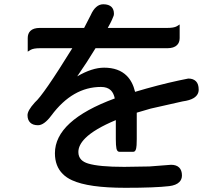

<svg xmlns="http://www.w3.org/2000/svg" viewBox="-20 -809 1040 896"><path d="M236.3 -93.8Q236.3 -246.6 515.6 -349.6Q510.7 -374 497.6 -387.2Q481.4 -403.3 451.2 -403.3Q318.8 -403.3 219.7 -270Q186 -224.6 157.2 -224.6Q133.3 -224.6 120.8 -237.1Q108.4 -249.5 108.4 -271.5Q108.4 -282.2 116.5 -296.6Q124.5 -311 143.1 -331.5Q181.6 -364.3 317.4 -584H166Q136.2 -584 122.6 -576.2L109.4 -567.9V-631.3Q109.4 -652.3 121.6 -664.6Q135.7 -678.7 166 -678.7H372.6L403.3 -738.3Q425.8 -789.1 461.9 -789.1Q487.8 -789.1 500.5 -776.4Q511.7 -765.1 511.7 -745.1Q511.7 -740.2 510.3 -735.4Q507.8 -728.5 502.4 -716.3Q497.1 -704.1 482.9 -678.7H760.7Q791.5 -678.7 805.2 -686.5L818.4 -694.8V-631.3Q818.4 -610.8 806.2 -598.6Q791.5 -584 760.7 -584H425.8Q386.2 -518.6 340.3 -452.6Q409.7 -493.2 465.8 -493.2Q533.7 -493.2 571.8 -455.1Q599.1 -427.7 610.4 -380.4Q717.8 -412.6 815.4 -433.6L858.4 -442.4H859.4Q881.8 -442.4 894.5 -429.7Q907.2 -417 907.2 -390.6Q907.2 -365.7 883.3 -351.1Q865.2 -340.3 832.5 -335.9L683.1 -302.2L618.2 -283.2V-160.2Q618.2 -139.2 617.4 -131.6Q616.7 -124 616.2 -121.8Q615.7 -119.6 615.7 -117.7Q613.8 -107.9 609.9 -104Q606.4 -100.6 601.6 -100.6H537.1Q526.9 -100.6 523.4 -115.7Q520.5 -129.4 520.5 -160.2V-248.5Q420.9 -207 377.9 -164.1Q345.7 -131.8 345.7 -99.6Q345.7 -77.6 359.4 -63.5Q370.6 -52.2 391.1 -45.9Q441.9 -30.3 559.6 -30.3Q618.7 -31.2 677.2 -32.2L778.3 -40Q803.2 -40 816.2 -27.1Q829.1 -14.2 829.1 9.8Q829.1 28.3 816.9 40.5Q801.8 55.7 769.5 59.6Q703.6 67.4 564.5 67.4Q392.6 67.4 316.4 32.2Q290.5 20.5 272.9 2.9Q236.3 -33.7 236.3 -93.8Z"/></svg>

Font: YuPearl-SemiBold
Style: SemiBold
Weight: 600
Designer: Max Yao
Foundry: Max-Everyday
Version: Version 1.011; ttfautohint (v1.8.3)